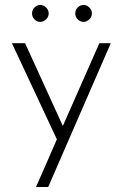

<svg xmlns="http://www.w3.org/2000/svg" viewBox="-20 -565 494 773"><path d="M426 -391 174 188H125L209 -4L28 -391H81L233 -58L380 -391ZM142 -545Q155 -545 165.5 -535Q176 -525 176 -511Q176 -497 165.5 -487Q155 -477 142 -477Q129 -477 119 -487Q109 -497 109 -511Q109 -525 119 -535Q129 -545 142 -545ZM317 -545Q329 -545 339.5 -535Q350 -525 350 -511Q350 -497 339.5 -487Q329 -477 317 -477Q303 -477 293 -487Q283 -497 283 -511Q283 -525 293 -535Q303 -545 317 -545Z"/></svg>

Font: Josefin Sans Light
Style: Regular
Weight: 300
Designer: Santiago Orozco
Foundry: Typemade
Version: Version 2.000